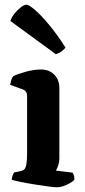

<svg xmlns="http://www.w3.org/2000/svg" viewBox="-20 -795 360 815"><path d="M222 0Q211 0 185 -3.5Q159 -7 127.5 -12Q96 -17 69 -22.5Q42 -28 30 -32Q30 -40 33 -48.5Q36 -57 40 -63L65 -68Q76 -70 82.5 -75.5Q89 -81 92 -97.5Q95 -114 95 -146V-388Q95 -398 90.5 -405Q86 -412 78 -415L23 -435Q25 -446 28 -456Q31 -466 37 -472Q55 -481 89.5 -490.5Q124 -500 154 -500Q189 -500 210.5 -478Q232 -456 232 -421V-127Q232 -106 226.5 -91Q221 -76 217 -71L289 -62Q291 -58 293.5 -50.5Q296 -43 296 -33Q291 -26 277.5 -18Q264 -10 249 -5Q234 0 222 0ZM217 -565 24 -706Q30 -723 42.5 -738.5Q55 -754 69 -764.5Q83 -775 92 -775Q103 -775 129 -752.5Q155 -730 189 -689Q223 -648 258 -593Q254 -587 242.5 -578Q231 -569 217 -565Z"/></svg>

Font: Texturina 12pt
Style: Bold
Weight: 700
Designer: Guillermo Torres Carreño
Foundry: Omnibus-Type
Version: Version 1.002